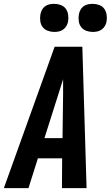

<svg xmlns="http://www.w3.org/2000/svg" viewBox="-41 -978 576 998"><path d="M-21 0 243 -735H387L409 0H281L282 -155H156L107 0ZM190 -260H284L287 -490Q287 -509 287 -528Q287 -547 287 -566Q281 -547 275 -528Q269 -509 263 -490ZM441 -812Q424 -812 407.5 -818Q391 -824 381 -837Q371 -850 368.5 -867.5Q366 -885 369 -903Q371 -915 377 -926.5Q383 -938 393.5 -945.5Q404 -953 416.5 -955.5Q429 -958 441 -958Q458 -958 474.5 -952Q491 -946 500.5 -933Q510 -920 513 -902.5Q516 -885 513 -867Q511 -855 504.5 -843.5Q498 -832 487.5 -824.5Q477 -817 465 -814.5Q453 -812 441 -812ZM241 -812Q224 -812 207.5 -818Q191 -824 181 -837Q171 -850 168.5 -867.5Q166 -885 169 -903Q171 -915 177 -926.5Q183 -938 193.5 -945.5Q204 -953 216.5 -955.5Q229 -958 241 -958Q258 -958 274.5 -952Q291 -946 300.5 -933Q310 -920 313 -902.5Q316 -885 313 -867Q311 -855 304.5 -843.5Q298 -832 287.5 -824.5Q277 -817 265 -814.5Q253 -812 241 -812Z"/></svg>

Font: Iosevka Extrabold Oblique
Style: Regular
Weight: 800
Italic angle: -9°
Monospace: yes
Designer: Belleve Invis
Foundry: Belleve Invis
Version: Version 32.5.0; ttfautohint (v1.8.4)